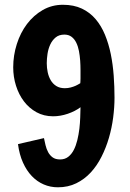

<svg xmlns="http://www.w3.org/2000/svg" viewBox="-20 -775 547 808"><path d="M461.9 -363.8Q461.9 -324.2 456.3 -280.8Q450.7 -237.3 438.5 -195.3Q426.3 -153.3 407.2 -115.5Q388.2 -77.6 361.8 -49.1Q335.4 -20.5 301 -3.7Q266.6 13.2 223.6 13.2Q191.9 13.2 164.1 1.2Q136.2 -10.7 114 -33.9Q91.8 -57.1 76.7 -90.8Q61.5 -124.5 55.7 -168.5L165 -193.8Q168 -179.7 171.6 -164.1Q175.3 -148.4 182.4 -135Q189.5 -121.6 201.4 -112.8Q213.4 -104 232.9 -104Q252.9 -104 267.1 -115Q281.2 -126 290.5 -144Q299.8 -162.1 305.4 -185.3Q311 -208.5 314 -232.9Q316.9 -257.3 317.6 -281Q318.4 -304.7 318.8 -323.7Q295.9 -306.6 264.9 -296.1Q233.9 -285.6 203.6 -285.6Q164.6 -285.6 133.5 -302.7Q102.5 -319.8 80.8 -348.4Q59.1 -377 47.4 -414.1Q35.6 -451.2 35.6 -491.7Q35.6 -542 50.8 -589.6Q65.9 -637.2 93.5 -673.8Q121.1 -710.4 159.7 -732.7Q198.2 -754.9 244.6 -754.9Q290.5 -754.9 324.5 -738.8Q358.4 -722.7 382.3 -694.6Q406.2 -666.5 421.9 -628.4Q437.5 -590.3 446.3 -546.9Q455.1 -503.4 458.5 -456.5Q461.9 -409.7 461.9 -363.8ZM318.8 -444.8V-480Q318.8 -499.5 317.4 -520Q315.9 -540.5 312.3 -560.1Q308.6 -579.6 301 -595.2Q293.5 -610.8 281.2 -620.1Q269 -629.4 251 -629.4Q228.5 -629.4 214.1 -617.4Q199.7 -605.5 191.4 -587.4Q183.1 -569.3 179.9 -548.1Q176.8 -526.9 176.8 -508.8Q176.8 -489.7 180.7 -471.2Q184.6 -452.6 193.4 -437.5Q202.1 -422.4 216.8 -413.1Q231.4 -403.8 252.9 -403.8Q266.1 -403.8 277.8 -407Q289.6 -410.2 298.3 -414.1Q308.6 -418.9 317.9 -424.8Q317.9 -428.7 318.4 -432.6Q318.4 -436 318.6 -439.2Q318.8 -442.4 318.8 -444.8Z"/></svg>

Font: Francois One
Style: Regular
Weight: 400
Designer: Vernon Adams
Foundry: vernon adams
Version: Version 1.000